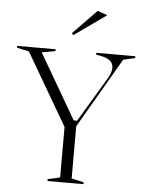

<svg xmlns="http://www.w3.org/2000/svg" viewBox="-61 -981 776 1030"><g transform="rotate(5 327.0 -466.5)"><path d="M234 0V-10L300 -25V-297L74 -684L9 -698V-708H216V-698L143 -685L346 -336H364L510 -580Q519 -596 523.5 -610Q528 -624 528 -634Q528 -661 507 -676Q486 -691 435 -698V-708H645V-698L582 -684L362 -306V-25L428 -10V0ZM304 -792 295 -801 423 -933 476 -914Z"/></g></svg>

Font: Kalnia Thin Light
Style: Regular
Weight: 300
Version: Version 1.105